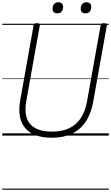

<svg xmlns="http://www.w3.org/2000/svg" viewBox="-20 -1199 982 1698"><path d="M439 19Q355 19 295.5 -3.5Q236 -26 201 -68.5Q166 -111 155.5 -171.5Q145 -232 158 -307L277 -975Q278 -985 284.5 -989.5Q291 -994 307 -994Q321 -994 327.5 -989.5Q334 -985 332 -974L212 -303Q197 -218 216 -158Q235 -98 291 -66.5Q347 -35 441 -35Q528 -35 591 -64.5Q654 -94 693.5 -153Q733 -212 749 -299L870 -975Q872 -985 878.5 -989.5Q885 -994 900 -994Q929 -994 925 -974L804 -298Q785 -193 737.5 -122.5Q690 -52 615.5 -16.5Q541 19 439 19ZM487 -1081Q467 -1081 456 -1091Q445 -1101 445 -1122Q445 -1147 458 -1163Q471 -1179 496 -1179Q516 -1179 527 -1168.5Q538 -1158 538 -1137Q538 -1113 525 -1097Q512 -1081 487 -1081ZM736 -1081Q716 -1081 705 -1091Q694 -1101 694 -1122Q694 -1147 707 -1163Q720 -1179 745 -1179Q764 -1179 775.5 -1168.5Q787 -1158 787 -1137Q787 -1113 774 -1097Q761 -1081 736 -1081ZM0 469H942V479H0ZM0 -20H942V0H0ZM0 -505H942V-500H0ZM0 -989H942V-979H0Z"/></svg>

Font: Playwrite DE VA Guides
Style: Regular
Weight: 400
Designer: Veronika Burian, José Scaglione
Foundry: TypeTogether
Version: Version 1.003